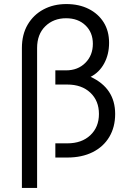

<svg xmlns="http://www.w3.org/2000/svg" viewBox="-20 -777 643 947"><path d="M88 150H163V-540Q163 -608 203.5 -647.5Q244 -687 306 -687Q365 -687 401.5 -652Q438 -617 438 -561Q438 -504 401 -467Q364 -430 306 -430H253V-360H312Q383 -360 425.5 -320Q468 -280 468 -215Q468 -150 425.5 -110Q383 -70 312 -70H253V0H312Q384 0 437 -26.5Q490 -53 519 -101.5Q548 -150 548 -215Q548 -342 427 -398Q470 -420 494 -464.5Q518 -509 518 -566Q518 -624 491.5 -666.5Q465 -709 417.5 -733Q370 -757 307 -757Q244 -757 194.5 -730.5Q145 -704 116.5 -655.5Q88 -607 88 -540Z"/></svg>

Font: Plus Jakarta Sans
Style: Regular
Weight: 400
Designer: Gumpita Rahayu
Foundry: Tokotype
Version: Version 2.004; ttfautohint (v1.8.3)